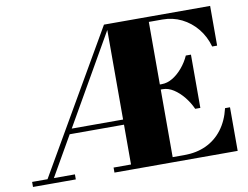

<svg xmlns="http://www.w3.org/2000/svg" viewBox="-80 -863 1261 976"><g transform="rotate(-10 550.5 -375.0)"><path d="M79 0 513 -750H542L112 0ZM14.5 0V-26H235.5V0ZM233 -231.5 245 -258H535V-231.5ZM435 0V-26H800Q863.5 -26 913.2 -49.2Q963 -72.5 996.8 -117Q1030.5 -161.5 1045.5 -225H1071V0ZM525 0V-750H740V0ZM895.5 -248Q880.5 -281.5 857 -310.5Q833.5 -339.5 806 -357.2Q778.5 -375 750 -375H690V-401H750Q778.5 -401 806 -417.5Q833.5 -434 857 -461.8Q880.5 -489.5 895.5 -523H922V-248ZM1035.5 -545Q1020.5 -598.5 987.5 -638.8Q954.5 -679 909 -701.5Q863.5 -724 810 -724H525V-750H1061V-545Z"/></g></svg>

Font: Bodoni Moda 9pt Black
Style: Regular
Weight: 900
Designer: Owen Earl
Foundry: indestructible type
Version: Version 2.005